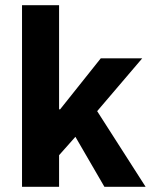

<svg xmlns="http://www.w3.org/2000/svg" viewBox="-20 -721 588 741"><path d="M65 0V-701H208V-299H212L369 -496H529L355 -292L542 0H383L271 -193L208 -122V0Z"/></svg>

Font: hySource Sans Pro
Style: Bold
Weight: 700
Designer: Paul D. Hunt
Foundry: Adobe Systems Incorporated
Version: Version 2.021;PS 2.000;hotconv 1.0.86;makeotf.lib2.5.63406